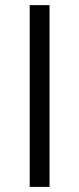

<svg xmlns="http://www.w3.org/2000/svg" viewBox="-20 -731 309 751"><path d="M173.8 -710.9V0H96.2V-710.9Z"/></svg>

Font: Vazirmatn RD Light
Style: Regular
Weight: 300
Designer: Saber Rastikerdar
Foundry: Saber Rastikerdar
Version: Version 32.102